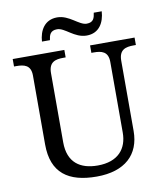

<svg xmlns="http://www.w3.org/2000/svg" viewBox="-97 -978 910 1066"><g transform="rotate(-10 358.5 -444.5)"><path d="M361.8 9.8C441.4 9.8 502.9 -10.3 544.4 -47.4C585.4 -84 606.9 -137.7 606.9 -204.1V-600.1C606.9 -662.6 644.5 -671.9 689 -671.9H702.1V-713.9H451.2V-671.9H463.9C507.3 -671.9 545.9 -664.1 545.9 -604V-206.1C545.9 -115.2 493.7 -49.8 377.9 -49.8C280.3 -49.8 210.9 -94.7 210.9 -210V-600.1C210.9 -662.6 248.5 -671.9 293 -671.9H306.2V-713.9H15.1V-671.9H27.8C71.3 -671.9 109.9 -664.1 109.9 -604V-215.8C109.9 -53.7 203.6 9.8 361.8 9.8ZM191.9 -781.2H236.8C240.7 -809.1 247.1 -834 286.1 -834C330.6 -834 373 -771 442.9 -771C513.7 -771 543.9 -826.7 547.9 -889.2H502.9C499 -861.3 493.7 -835.9 454.1 -835.9C411.1 -835.9 365.7 -898.9 297.9 -898.9C226.6 -898.9 195.8 -842.8 191.9 -781.2Z"/></g></svg>

Font: The Erased English
Style: Regular
Weight: 400
Designer: Monotype Design team + ligartures altered by 180 Amsterdam
Foundry: Monotype Imaging Inc.
Version: Version 1.030;Glyphs 3.1.2 (3151)